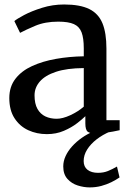

<svg xmlns="http://www.w3.org/2000/svg" viewBox="-20 -587 576 856"><path d="M189 11Q144 11 106 -6.5Q68 -24 44.8 -59.8Q21.5 -95.5 21.5 -150Q21.5 -200.5 48.8 -235.8Q76 -271 123 -292.5Q170 -314 229.5 -324.5Q289 -335 353.5 -336V-371.5Q353.5 -416.5 343.8 -442.5Q334 -468.5 309.5 -479.5Q285 -490.5 239.5 -490.5Q181 -490.5 137.2 -472Q93.5 -453.5 69.5 -440.5L44 -493Q54 -502 87.2 -519.8Q120.5 -537.5 167.5 -552.2Q214.5 -567 266 -567Q336.5 -567 377.8 -546.8Q419 -526.5 436.8 -483.2Q454.5 -440 454.5 -370.5V-51H513.5V-6.5Q502.5 -4 484.2 -0.5Q466 3 445.8 5.8Q425.5 8.5 408.5 8.5Q382.5 8.5 371.5 0.5Q360.5 -7.5 360.5 -37V-69Q348 -56.5 323.5 -37.5Q299 -18.5 264.8 -3.8Q230.5 11 189 11ZM232.5 -57.5Q259 -57.5 293.2 -73.2Q327.5 -89 353.5 -111.5V-283.5Q278.5 -283 230 -267Q181.5 -251 157.8 -223.8Q134 -196.5 134 -162Q134 -124.5 147 -101.5Q160 -78.5 182.2 -68Q204.5 -57.5 232.5 -57.5ZM379.5 248.5Q354 248.5 326.8 240Q299.5 231.5 280.8 210.8Q262 190 262 155Q262 131.5 272.5 108.8Q283 86 301.8 65.2Q320.5 44.5 344.8 27.5Q369 10.5 396.5 -1L428 -5L472 -1Q437.5 13.5 410.8 34.2Q384 55 368.5 79.8Q353 104.5 353 131Q353 156.5 370.2 170Q387.5 183.5 417 183.5Q441.5 183.5 461.2 175.5Q481 167.5 501.5 155.5L513 204Q496.5 215.5 476 225.5Q455.5 235.5 431.5 242Q407.5 248.5 379.5 248.5Z"/></svg>

Font: Merriweather Light 18pt
Style: Regular
Weight: 400
Version: Version 2.100